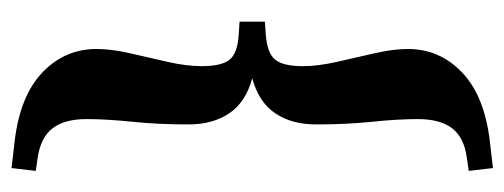

<svg xmlns="http://www.w3.org/2000/svg" viewBox="-297 -457 895 341"><g transform="rotate(90 150.5 -286.5)"><path d="M18.5 -264.5V-309.5L41 -311Q74.5 -313.5 86 -327.8Q97.5 -342 97.5 -377Q97.5 -403.5 90 -436.8Q82.5 -470 74.8 -503.5Q67 -537 67 -563.5Q67 -620 108.8 -659.8Q150.5 -699.5 231 -709L278.5 -714.5L283.5 -671.5L259.5 -668Q223.5 -663 207.5 -641.5Q191.5 -620 191.5 -581.5Q191.5 -546 196.2 -500.5Q201 -455 201 -400.5Q201 -357 181.2 -327.8Q161.5 -298.5 119 -287Q161.5 -275.5 181.2 -246.2Q201 -217 201 -173.5Q201 -119 196.2 -73.5Q191.5 -28 191.5 7.5Q191.5 46 207.5 67.2Q223.5 88.5 259.5 94L283.5 97.5L278.5 140.5L231 135Q150.5 125.5 108.8 85.8Q67 46 67 -10.5Q67 -37.5 74.8 -70.8Q82.5 -104 90 -137.2Q97.5 -170.5 97.5 -197Q97.5 -232.5 86 -246.8Q74.5 -261 41 -263Z"/></g></svg>

Font: Newsreader 16pt ExtraBold
Style: Regular
Weight: 800
Designer: Hugues Gentile
Foundry: Production Type
Version: Version 1.003; ttfautohint (v1.8.3)